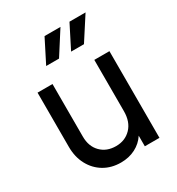

<svg xmlns="http://www.w3.org/2000/svg" viewBox="-187 -903 955 1034"><g transform="rotate(-30 290.0 -386.0)"><path d="M263 12Q313 12 353 -8.5Q393 -29 417 -66V0H508V-539H414V-220Q414 -154 377.5 -116Q341 -78 284 -78Q226 -78 190 -114.5Q154 -151 154 -212V-539H61V-202Q61 -139 87 -90.5Q113 -42 158.5 -15Q204 12 263 12ZM173 -640H253L345 -784H246ZM328 -640H408L501 -784H401Z"/></g></svg>

Font: Plus Jakarta Sans Medium
Style: Regular
Weight: 500
Designer: Gumpita Rahayu
Foundry: Tokotype
Version: Version 2.004; ttfautohint (v1.8.3)